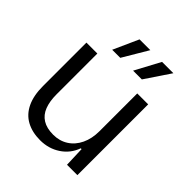

<svg xmlns="http://www.w3.org/2000/svg" viewBox="-203 -866 1007 1007"><g transform="rotate(45 300.5 -362.5)"><path d="M257 9Q198 9 155 -14.5Q112 -38 89.5 -85.5Q67 -133 67 -203V-525H148V-223Q148 -171 162 -134.5Q176 -98 206.5 -79Q237 -60 285 -60Q332 -60 368 -83Q404 -106 424 -148Q444 -190 444 -245V-525H525V0H448L444 -112H438Q418 -56 369 -23.5Q320 9 257 9ZM189 -594 252 -734H332L249 -594ZM344 -594 419 -734H503L409 -594Z"/></g></svg>

Font: Mona Sans ExtraLight
Style: Regular
Weight: 400
Version: Version 2.000